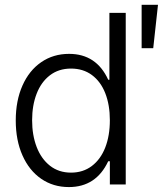

<svg xmlns="http://www.w3.org/2000/svg" viewBox="-20 -760 671 791"><path d="M44.9 -263.7Q44.9 -345.2 72.5 -407.5Q100.1 -469.7 149.9 -503.9Q199.7 -538.1 264.6 -538.1Q377 -538.1 425.8 -431.6H430.7V-707H498V0H432.6V-95.7H425.8Q376 10.7 263.7 10.7Q199.2 10.7 149.7 -23.4Q100.1 -57.6 72.5 -119.9Q44.9 -182.1 44.9 -263.7ZM432.6 -264.6Q432.6 -327.6 413.8 -375.7Q395 -423.8 358.9 -450.7Q322.8 -477.5 272.5 -477.5Q221.7 -477.5 185.5 -449.7Q149.4 -421.9 130.9 -373.8Q112.3 -325.7 112.3 -264.6Q112.3 -203.1 131.1 -154.3Q149.9 -105.5 186 -77.1Q222.2 -48.8 272.5 -48.8Q322.3 -48.8 358.4 -76.2Q394.5 -103.5 413.6 -152.3Q432.6 -201.2 432.6 -264.6ZM563.5 -740.2H630.9L611.3 -561.5H563.5Z"/></svg>

Font: Pretendard Std Light
Style: Regular
Weight: 300
Designer: Base glyphs from Inter by Rasmus Andersson; Hangeul glyphs from Noto Sans CJK(Source Han Sans) by Jang Soo-young and Kan
Foundry: Kil Hyung-jin
Version: Version 1.309